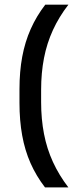

<svg xmlns="http://www.w3.org/2000/svg" viewBox="-20 -696 338 838"><path d="M159.5 -304V-250.5Q159.5 -176.5 172 -111.8Q184.5 -47 211 10.8Q237.5 68.5 278.5 122H176.5Q138 72 113.2 16Q88.5 -40 76.8 -105Q65 -170 65 -247.5V-306.5Q65 -383.5 77 -448.2Q89 -513 114 -569.2Q139 -625.5 177.5 -675.5H278.5Q237.5 -622.5 211 -564.8Q184.5 -507 172 -442.5Q159.5 -378 159.5 -304Z"/></svg>

Font: Anek Tamil Medium Medium
Style: Regular
Weight: 500
Version: Version 1.003